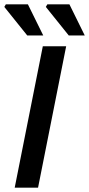

<svg xmlns="http://www.w3.org/2000/svg" viewBox="-36 -868 412 888"><path d="M32 0 162 -654H270L140 0ZM90 -704 -16 -836 -9 -848H93L164 -704ZM282 -704 176 -836 183 -848H285L356 -704Z"/></svg>

Font: Source Sans 3 ExtraLight SemiBold
Style: Italic
Weight: 600
Italic angle: -11°
Version: Version 3.052;hotconv 1.1.0;makeotfexe 2.6.0